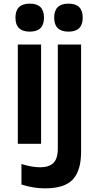

<svg xmlns="http://www.w3.org/2000/svg" viewBox="-20 -791 540 1056"><path d="M435 -694Q435 -771 357 -771Q278 -771 278 -694Q278 -617 357 -617Q435 -617 435 -694ZM222 -694Q222 -771 144 -771Q65 -771 65 -694Q65 -617 144 -617Q222 -617 222 -694ZM206 0V-546H78V0ZM426 44V-546H298V26Q298 82 273.5 105.5Q249 129 201 129Q155 129 98 111V224Q164 245 227 245Q335 245 380.5 196Q426 147 426 44Z"/></svg>

Font: Noto Sans Mono UI Condensed
Style: Bold
Weight: 700
Width: 3
Designer: Monotype Design team
Foundry: Monotype Imaging Inc.
Version: 1.000